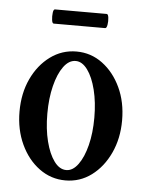

<svg xmlns="http://www.w3.org/2000/svg" viewBox="-46 -598 489 647"><g transform="rotate(5 198.5 -274.5)"><path d="M199 11Q150 11 110.5 -18Q71 -47 48 -96.5Q25 -146 25 -207Q25 -269 48 -318Q71 -367 110.5 -396Q150 -425 199 -425Q248 -425 287 -396Q326 -367 349 -318Q372 -269 372 -207Q372 -146 349 -96.5Q326 -47 287 -18Q248 11 199 11ZM199 -24Q221 -24 239 -48.5Q257 -73 267.5 -114.5Q278 -156 278 -208Q278 -260 267.5 -302Q257 -344 239 -368.5Q221 -393 199 -393Q176 -393 158 -368.5Q140 -344 129.5 -302Q119 -260 119 -208Q119 -156 129.5 -114.5Q140 -73 158 -48.5Q176 -24 199 -24ZM114 -512Q109 -512 107.5 -524Q106 -536 107.5 -548Q109 -560 114 -560H289Q294 -560 295.5 -548Q297 -536 295 -524Q293 -512 288 -512Z"/></g></svg>

Font: Junicode Two Beta Condensed Medium
Style: Regular
Weight: 500
Width: 3
Designer: Peter S. Baker
Foundry: Briery Creek Software
Version: Version 1.053; ttfautohint (v1.8.4)